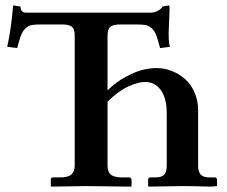

<svg xmlns="http://www.w3.org/2000/svg" viewBox="-20 -693 844 714"><path d="M257.8 -562Q257.8 -585 247.3 -593.5Q236.8 -602.1 209 -602.1H132.8Q110.4 -602.1 98.4 -599.9Q86.4 -597.7 75.7 -588.1Q64.9 -578.6 58.3 -562Q51.8 -545.4 43.9 -514.2L6.8 -519Q21.5 -584 28.8 -672.9L56.2 -668.9Q56.2 -646 77.1 -646H542Q556.2 -646 570.1 -654.8Q584 -663.6 584 -668.9L609.9 -672.9Q611.3 -655.3 608.2 -597.4Q605 -539.6 611.8 -519L575.2 -514.2Q567.4 -545.4 561 -562Q554.7 -578.6 543.9 -588.1Q533.2 -597.7 521 -599.9Q508.8 -602.1 485.8 -602.1H428.2Q400.9 -602.1 390.4 -593.3Q379.9 -584.5 379.9 -560.1V-356.9Q410.6 -387.7 448.2 -407.7Q485.8 -427.7 512.9 -433.8Q540 -439.9 563 -439.9Q590.8 -439.9 617.9 -429.4Q645 -418.9 667.2 -399.9Q689.5 -380.9 703.1 -350.1Q716.8 -319.3 716.8 -282.2V-77.1Q716.8 -54.7 726.3 -43.9Q735.8 -33.2 759.8 -33.2H777.8Q787.1 -33.2 787.1 -23.9V-1L765.1 1Q696.3 -1 657.2 -1L533.2 1L530.8 -1V-23.9Q530.8 -33.2 539.1 -33.2H557.1Q581.5 -33.2 590.8 -43.7Q600.1 -54.2 600.1 -77.1V-270Q600.1 -328.1 577.9 -358.2Q555.7 -388.2 520 -388.2Q493.2 -388.2 456.3 -371.1Q419.4 -354 379.9 -314.9V-77.1Q379.9 -53.7 392.6 -43.5Q405.3 -33.2 435.1 -33.2H460.9Q463.9 -33.2 466.6 -30.8Q469.2 -28.3 469.2 -23.9V-1L466.8 1Q337.9 -1 298.8 -1L170.9 1L168.9 -1V-23.9Q168.9 -33.2 176.8 -33.2H203.1Q232.9 -33.2 245.4 -44.2Q257.8 -55.2 257.8 -77.1Z"/></svg>

Font: Linux Libertine G
Style: Semibold
Weight: 600
Designer: Philipp H. Poll
Foundry: Philipp H. Poll
Version: Version 5.1.1